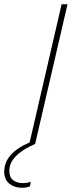

<svg xmlns="http://www.w3.org/2000/svg" viewBox="-97 -680 342 907"><path d="M69 0Q-53 53 -53 127Q-53 158 -34.5 171.5Q-16 185 11 185Q34 185 48 178L45 200Q31 207 6 207Q-29 207 -53 187.5Q-77 168 -77 131Q-77 44 43 -7L194 -660H222Z"/></svg>

Font: Elaine Sans ExtraLight
Style: Italic
Weight: 275
Italic angle: -13°
Designer: Wei Huang
Foundry: Wei Huang
Version: Version 2.001;December 24, 2019;FontCreator 12.0.0.2547 64-b